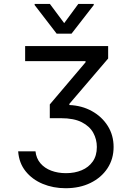

<svg xmlns="http://www.w3.org/2000/svg" viewBox="-20 -785 680 996"><path d="M320.3 191.4Q255.9 191.4 201.4 168.7Q147 146 112.8 103.3Q78.6 60.5 74.2 0H164.1Q168 36.6 189.7 62Q211.4 87.4 245.8 100.3Q280.3 113.3 322.3 113.3Q367.7 113.3 403.8 98.1Q439.9 83 461.2 52.7Q482.4 22.5 482.4 -22.5Q482.4 -62 463.9 -95.9Q445.3 -129.9 404.3 -150.9Q363.3 -171.9 295.9 -171.9H238.3V-243.2L423.8 -461.9V-467.8H110.4V-545.9H541V-481.4L339.8 -246.1V-240.2Q405.3 -237.3 457 -208.5Q508.8 -179.7 539.1 -131.6Q569.3 -83.5 569.3 -22.5Q569.3 39.6 537.6 87.9Q505.9 136.2 449.7 163.8Q393.6 191.4 320.3 191.4ZM238.8 -764.6 313 -665 386.2 -764.6H466.3V-758.8L351.1 -610.4H273.9L159.7 -758.8V-764.6Z"/></svg>

Font: GitLab Sans
Style: Regular
Weight: 400
Designer: Rasmus Andersson
Foundry: Modifications by GitLab B.V., manufactured by rsms
Version: Version 4.000;git-c8fb6b7